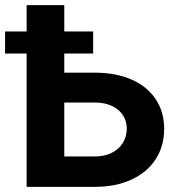

<svg xmlns="http://www.w3.org/2000/svg" viewBox="-44 -727 695 747"><path d="M594.7 -225.6Q594.7 -158.7 561.8 -107.7Q528.8 -56.6 467.5 -28.3Q406.2 0 324.2 0H59.6V-518.6H-24.4V-604.5H59.6V-707H206.1V-604.5H318.4V-518.6H206.1V-444.3H324.2Q406.7 -444.3 467.8 -417.5Q528.8 -390.6 561.8 -341.1Q594.7 -291.5 594.7 -225.6ZM324.2 -118.2Q363.3 -118.2 391.6 -132.8Q419.9 -147.5 434.6 -172.1Q449.2 -196.8 449.2 -226.6Q449.2 -255.4 434.6 -278.3Q419.9 -301.3 391.8 -314.7Q363.8 -328.1 324.2 -328.1H206.1V-118.2Z"/></svg>

Font: Pretendard Std
Style: Bold
Weight: 700
Designer: Base glyphs from Inter by Rasmus Andersson; Hangeul glyphs from Noto Sans CJK(Source Han Sans) by Jang Soo-young and Kan
Foundry: Kil Hyung-jin
Version: Version 1.309